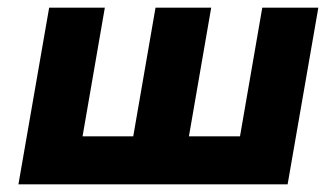

<svg xmlns="http://www.w3.org/2000/svg" viewBox="-20 -480 852 500"><path d="M472 -125 530 -460H385L327 -125H195L253 -460H108L28 0H729L809 -460H663L605 -125Z"/></svg>

Font: Jost
Style: Bold Italic
Weight: 700
Italic angle: -5°
Version: Version 3.710